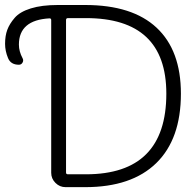

<svg xmlns="http://www.w3.org/2000/svg" viewBox="-119 -774 785 772"><path d="M154.3 -701.2Q146.5 -701.2 146.5 -693.4V-80.1Q146.5 -73.2 154.3 -73.2H226.6Q549.8 -73.2 549.8 -397.5Q549.8 -701.2 226.6 -701.2ZM-28.3 -540Q-23.4 -531.2 -28.3 -522.5Q-33.2 -513.7 -43 -513.7Q-76.2 -513.7 -86.9 -541Q-98.6 -569.3 -98.6 -597.7Q-98.6 -629.9 -89.8 -653.8Q-81.1 -677.7 -60.1 -702.1Q-39.1 -726.6 4.9 -740.2Q48.8 -753.9 113.3 -753.9H223.6Q413.1 -753.9 510.7 -662.6Q608.4 -571.3 608.4 -397.5Q608.4 -214.8 509.3 -118.2Q410.2 -21.5 223.6 -21.5H144.5Q121.1 -21.5 104 -38.6Q86.9 -55.7 86.9 -79.1V-693.4Q86.9 -700.2 80.1 -700.2Q-43 -693.4 -43 -594.7Q-43 -567.4 -28.3 -540Z"/></svg>

Font: Gen Jyuu Gothic Light
Style: Regular
Weight: 200
Designer: [Source Han Sans]
Ryoko NISHIZUKA  (kana & ideographs); Paul D. Hunt (Latin, Greek & Cyrillic); Wenlong ZHANG  (bopomofo
Version: Version 1.002.20150607